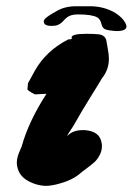

<svg xmlns="http://www.w3.org/2000/svg" viewBox="-20 -608 428 619"><path d="M145.5 -524.4Q134.8 -524.4 127.9 -527.8Q121.1 -531.2 121.1 -539.1Q121.1 -542 123.5 -545.4Q126 -548.8 130.4 -552.2Q134.8 -555.7 138.7 -558.1Q142.6 -560.5 148.9 -564.5Q155.3 -568.4 159.2 -570.3Q186.5 -587.9 225.6 -587.9Q228.5 -587.9 235.8 -587.9Q243.2 -587.9 247.1 -587.9H249Q252.9 -587.9 260.7 -587.9Q268.6 -587.9 271.5 -587.9Q296.9 -587.9 321.3 -580.1Q345.7 -572.3 363.3 -558.1Q380.9 -543.9 386.7 -528.3L387.7 -522.5Q387.7 -507.8 355.5 -507.8Q352.5 -507.8 348.1 -508.3Q343.8 -508.8 339.8 -509.3Q335.9 -509.8 332 -510.3Q328.1 -510.7 325.2 -511.7Q310.5 -514.6 307.1 -530.3Q303.7 -545.9 293.9 -551.8Q276.4 -561.5 232.4 -561.5Q226.6 -561.5 221.2 -561Q215.8 -560.5 209 -558.6Q196.3 -554.7 185.1 -541.5Q173.8 -528.3 159.2 -525.4Q151.4 -524.4 145.5 -524.4ZM92.8 -380.9Q128.9 -444.3 199.2 -480.5Q201.2 -481.4 207 -481.4Q211.9 -482.4 211.9 -483.4Q210.9 -484.4 210.9 -487.3Q210.9 -499 258.8 -499Q285.2 -499 300.8 -497.1Q320.3 -493.2 323.2 -475.6Q323.2 -474.6 327.1 -453.1Q331.1 -431.6 331.1 -418.9Q331.1 -382.8 308.6 -355.5Q300.8 -341.8 271 -293.9Q241.2 -246.1 221.7 -210.9Q215.8 -200.2 207 -187.5Q198.2 -174.8 196.3 -168.9Q213.9 -188.5 246.1 -188.5H253.9Q299.8 -184.6 306.6 -151.4Q308.6 -146.5 308.6 -136.7Q308.6 -121.1 300.8 -106.9Q293 -92.8 284.2 -85Q275.4 -77.1 261.7 -66.9Q248 -56.6 244.1 -53.7Q217.8 -29.3 176.8 -17.6Q148.4 -8.8 127.9 -8.8Q114.3 -8.8 96.7 -13.7Q52.7 -27.3 40 -56.6Q34.2 -71.3 34.2 -83Q34.2 -93.8 37.1 -103.5Q40 -113.3 44.4 -123Q48.8 -132.8 49.8 -135.7Q72.3 -216.8 129.9 -305.7L92.8 -303.7Q69.3 -315.4 68.4 -320.3Q68.4 -322.3 70.3 -339.8Z"/></svg>

Font: Essays1743
Style: BoldItalic
Weight: 700
Italic angle: -10°
Designer: Based on the typeface in a 1743 English translation of the essays of Montaigne.  PostScript/TrueType font designed by Jo
Version: Version 002.100